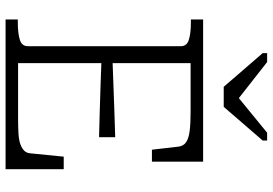

<svg xmlns="http://www.w3.org/2000/svg" viewBox="-165 -815 980 690"><g transform="rotate(90 325.0 -470.0)"><path d="M292 -784H364L485 -924V-940H457L309 -819L356 -820L203 -940H171V-924ZM588 -209V0H50V-44H61Q98 -44 122 -51Q146 -58 146 -80V-630Q146 -652 122 -659Q98 -666 61 -666H50V-710H561V-526H518L507 -621Q505 -639 491.5 -648.5Q478 -658 451 -661.5Q424 -665 382 -665H207V-45H406Q438 -45 461 -46.5Q484 -48 499 -53.5Q514 -59 522 -67.5Q530 -76 531 -89L543 -209ZM186 -384Q234 -386 282 -387.5Q330 -389 378 -391Q426 -393 473 -394V-336Q426 -337 378 -338.5Q330 -340 282 -341.5Q234 -343 186 -345Z"/></g></svg>

Font: Roboto Serif ExtraLight
Style: Regular
Weight: 250
Version: Version 1.007